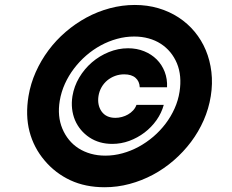

<svg xmlns="http://www.w3.org/2000/svg" viewBox="-20 -759 955 790"><path d="M97.3 -363.6Q105.8 -414.8 127.1 -462.5Q148.4 -510.3 179.5 -552Q210.6 -593.8 250.5 -628Q290.5 -662.3 336.1 -687Q381.7 -711.6 432.2 -725.1Q482.6 -738.6 534.8 -738.6Q586.6 -738.6 632.1 -725.1Q677.6 -711.6 715 -687.1Q752.5 -662.6 780.9 -628.4Q809.3 -594.1 826.7 -552.6Q844.1 -511 849.8 -463.1Q855.5 -415.1 847.3 -363.6Q839.1 -312.1 818.2 -264.4Q797.2 -216.6 766 -175.1Q734.7 -133.5 695 -99.1Q655.2 -64.6 609.4 -40.1Q563.6 -15.6 513.1 -2.1Q462.7 11.4 410.5 11.4Q331.3 11.4 269.5 -17.4Q207.7 -46.2 163.4 -98.7Q118.6 -151.6 101.4 -217.9Q84.2 -284.1 97.3 -363.6ZM236.5 -229.8Q247.2 -204.2 264 -183.6Q280.9 -163 303.4 -148.6Q326 -134.2 353.7 -126.4Q381.4 -118.6 413.4 -118.6Q448.9 -118.6 483.8 -128.2Q518.8 -137.8 550.8 -155.2Q582.7 -172.6 611 -196.7Q639.2 -220.9 661.4 -250.2Q683.6 -279.5 698.5 -312.9Q713.4 -346.2 718.8 -381.7Q729 -447.4 708.1 -498.2Q697.4 -523.8 680.6 -544.2Q663.7 -564.6 641.3 -579Q619 -593.4 591.4 -601Q563.9 -608.7 532 -608.7Q496.4 -608.7 461.5 -599.1Q426.5 -589.5 394.5 -572.1Q362.6 -554.7 334.5 -530.4Q306.5 -506 284.3 -476.7Q262.1 -447.4 247 -414.1Q231.9 -380.7 225.9 -344.8Q215.2 -280.9 236.5 -229.8ZM278.1 -363.6Q284.8 -404.1 305.9 -439.8Q327.1 -475.5 358.1 -502.3Q389.2 -529.1 427.7 -544.7Q466.3 -560.4 507.1 -560.4Q543 -560.4 573.2 -548.1Q603.3 -535.9 624.8 -514.4Q646.3 -492.9 657.7 -463.4Q669 -433.9 667.3 -399.9H555Q554 -424.4 537.6 -438.7Q521.3 -453.1 491.1 -453.1Q471.2 -453.1 453.5 -446.6Q435.7 -440 421.5 -428.3Q407.3 -416.5 397.9 -400.2Q388.5 -383.9 385.3 -364.3Q379.6 -327.1 397.7 -300.8Q416.5 -274.1 454.9 -274.1Q468 -274.1 481.5 -277.7Q495 -281.2 506.7 -288Q518.5 -294.7 527.7 -304.7Q536.9 -314.6 541.5 -327.4H653.8Q644.5 -293.7 623.8 -264.4Q603 -235.1 574.4 -213.4Q545.8 -191.8 511.9 -179.3Q478 -166.9 442.1 -166.9Q388.1 -166.9 348 -193.5Q327.8 -207 312.7 -225.1Q297.6 -243.3 288.5 -264.9Q279.5 -286.6 276.6 -311.6Q273.8 -336.6 278.1 -363.6Z"/></svg>

Font: Inter P Extra Bold
Style: Italic
Weight: 800
Italic angle: 9.39999°
Designer: Rasmus Andersson
Foundry: rsms
Version: Version 3.018;git-588b23468